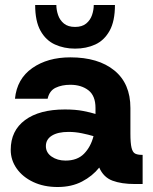

<svg xmlns="http://www.w3.org/2000/svg" viewBox="-20 -738 613 770"><path d="M211 12Q156 12 113.5 -8Q71 -28 47 -62Q23 -96 23 -137Q23 -214 80.5 -256.5Q138 -299 240 -299Q283 -299 313.5 -293Q344 -287 363 -281V-305Q363 -354 334.5 -376Q306 -398 262 -398Q228 -398 203 -386Q178 -374 171 -342H40Q48 -422 109.5 -465Q171 -508 262 -508Q374 -508 438.5 -455.5Q503 -403 503 -305V-202Q503 -164 507.5 -145.5Q512 -127 522 -122Q532 -117 548 -117H552V0H521Q467 0 431 -13.5Q395 -27 378 -66Q351 -32 309 -10Q267 12 211 12ZM164 -152Q164 -126 187 -110Q210 -94 243 -94Q290 -94 317 -121.5Q344 -149 355 -192Q335 -198 308.5 -203.5Q282 -209 255 -209Q212 -209 188 -194Q164 -179 164 -152ZM281 -543Q237 -543 200.5 -559.5Q164 -576 142.5 -614.5Q121 -653 121 -718H206Q206 -698 213 -677.5Q220 -657 236.5 -643.5Q253 -630 281 -630Q309 -630 325.5 -643.5Q342 -657 349 -677.5Q356 -698 356 -718H441Q441 -653 419.5 -614.5Q398 -576 362 -559.5Q326 -543 281 -543Z"/></svg>

Font: Host Grotesk Black
Style: Regular
Weight: 900
Designer: Doğukan Karapınar based on Poppins by Indian Type Foundry, Jonny Pinhorn
Foundry: Element Type
Version: Version 1.000; ttfautohint (v1.8.4.7-5d5b);gftools[0.9.33]